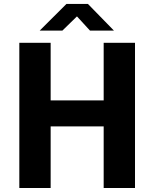

<svg xmlns="http://www.w3.org/2000/svg" viewBox="-20 -936 768 956"><path d="M232.2 -306.5V0H76.2V-723H232.2V-436H496.2V-723H652.2V0H496.2V-306.5ZM363.2 -854.4 290.5 -783.5H177.5L310.8 -916.4H417.8L547.5 -783.5H428.2Z"/></svg>

Font: Public Sans VF
Style: Regular
Weight: 400
Designer: Pablo Impallari, Rodrigo Fuenzalida (Modified by Dan O. Williams and USWDS)
Version: Version 1.003